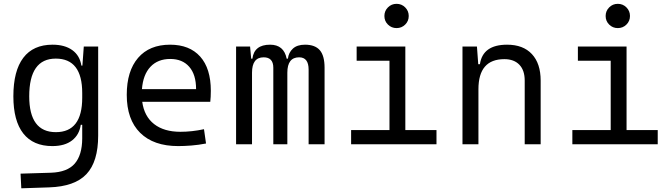

<svg xmlns="http://www.w3.org/2000/svg" viewBox="-20 -764 3556 1017"><path d="M92.8 233.4 88.9 155.8 250 150.9Q336.4 147.9 375.7 102.8Q415 57.6 415.5 -30.3V-103H407.7Q400.4 -50.3 361.8 -20.3Q323.2 9.8 257.3 9.8Q155.8 9.8 103.3 -57.1Q50.8 -124 50.8 -253.9Q50.8 -388.7 103.5 -458Q156.2 -527.3 258.3 -527.3Q323.2 -527.3 363 -498.5Q402.8 -469.7 411.1 -416.5H416.5L423.8 -517.6H500V-45.9Q500 92.3 438 158.2Q376 224.1 240.2 228.5ZM415.5 -271.5Q415.5 -453.6 275.4 -453.6Q134.8 -453.6 134.8 -253.9Q134.8 -64 275.9 -64Q415.5 -64 415.5 -246.1Z M923.8 9.8Q793.5 9.8 722.4 -60.5Q651.4 -130.9 651.4 -261.7Q651.4 -387.7 711.4 -457.5Q771.5 -527.3 880.9 -527.3Q983.9 -527.3 1040.3 -464.4Q1096.7 -401.4 1096.7 -283.2Q1096.7 -250.5 1093.8 -224.6H733.4Q744.1 -147.5 796.4 -106.7Q848.6 -65.9 935.5 -65.9Q996.1 -65.9 1060.5 -79.6L1071.3 -3.9Q1031.2 3.9 993.7 6.8Q956.1 9.8 923.8 9.8ZM731.9 -292H1018.6Q1018.6 -368.7 982.4 -410.2Q946.3 -451.7 881.8 -451.7Q815.9 -451.7 776.9 -410.2Q737.8 -368.7 731.9 -292Z M1614.7 0V-395.5Q1614.7 -460.4 1564.5 -460.4Q1502 -460.4 1502 -378.9V0H1427.7V-405.3Q1427.7 -460.4 1376.5 -460.4Q1314.9 -460.4 1314.9 -378.9V0H1230.5V-517.6H1304.7L1310.5 -453.1H1316.9Q1326.2 -527.3 1410.6 -527.3Q1483.9 -527.3 1498.5 -453.1H1504.9Q1508.8 -485.8 1531.5 -506.6Q1554.2 -527.3 1595.7 -527.3Q1648.9 -527.3 1674.1 -498Q1699.2 -468.8 1699.2 -405.3V0Z M1839.8 0V-75.2H2043V-442.4H1869.1V-517.6H2127V-75.2H2292V0ZM2080.6 -615.2Q2053.7 -615.2 2034.9 -633.8Q2016.1 -652.3 2016.1 -679.2Q2016.1 -706.1 2034.9 -724.9Q2053.7 -743.7 2080.6 -743.7Q2107.4 -743.7 2126.2 -724.9Q2145 -706.1 2145 -679.2Q2145 -652.3 2126.2 -633.8Q2107.4 -615.2 2080.6 -615.2Z M2759.3 0V-337.4Q2759.3 -391.6 2731 -421.1Q2702.6 -450.7 2651.4 -450.7Q2514.2 -450.7 2514.2 -291.5V0H2429.7V-517.6H2506.3L2513.2 -423.8H2522Q2537.1 -527.3 2666 -527.3Q2751 -527.3 2797.4 -477.5Q2843.8 -427.7 2843.8 -336.9V0Z M3011.7 0V-75.2H3214.8V-442.4H3041V-517.6H3298.8V-75.2H3463.9V0ZM3252.4 -615.2Q3225.6 -615.2 3206.8 -633.8Q3188 -652.3 3188 -679.2Q3188 -706.1 3206.8 -724.9Q3225.6 -743.7 3252.4 -743.7Q3279.3 -743.7 3298.1 -724.9Q3316.9 -706.1 3316.9 -679.2Q3316.9 -652.3 3298.1 -633.8Q3279.3 -615.2 3252.4 -615.2Z"/></svg>

Font: Cascadia Mono NF SemiLight
Style: Regular
Weight: 350
Monospace: yes
Designer: Aaron Bell
Foundry: Saja Typeworks
Version: Version 2404.023; ttfautohint (v1.8.4)